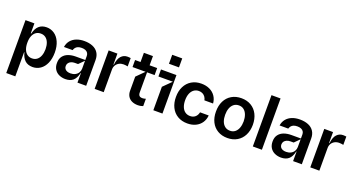

<svg xmlns="http://www.w3.org/2000/svg" viewBox="-55 -1568 4732 2558"><g transform="rotate(20 2311.5 -288.5)"><path d="M61.1 204.5V-545.5H187.5V-404.1H194.6Q228.3 -552.6 360.8 -552.6Q420.8 -552.6 469.6 -519.9Q518.5 -487.2 547.1 -423.7Q575.6 -360.1 576 -272Q575.6 -184.7 547.4 -120.7Q519.2 -56.8 470.5 -23.6Q421.9 9.6 361.5 9.9Q292.6 9.6 251.8 -28.9Q210.9 -67.5 194.6 -137.1H189.6V204.5ZM186.8 -272.7Q186.4 -219.5 201.5 -179.7Q216.6 -139.9 245.6 -117.9Q274.5 -95.9 315.3 -95.9Q356.5 -95.9 385.7 -118.6Q414.8 -141.3 429.5 -181.1Q444.2 -220.9 444.6 -272.7Q444.2 -324.2 429.5 -363.5Q414.8 -402.7 385.8 -425.1Q356.9 -447.4 315.3 -447.4Q274.1 -447.4 245.4 -425.8Q216.6 -404.1 201.5 -365.1Q186.4 -326 186.8 -272.7Z M826.7 11.4Q776.3 11 735.8 -8Q695.3 -27 672.4 -64.1Q649.5 -101.2 649.9 -153.4Q649.5 -211.6 677.7 -248.6Q706 -285.5 752.7 -302.2Q799.4 -318.9 856.5 -318.9H991.5V-377.8Q991.1 -400.6 979.9 -418Q968.8 -435.4 946.6 -445Q924.4 -454.5 893.5 -454.5Q861.5 -454.5 840.2 -445.7Q818.9 -436.8 806.5 -421.3Q794 -405.9 787.6 -384.9H664.8Q672.6 -438.6 703.8 -476.4Q735.1 -514.2 784.3 -533.4Q833.5 -552.6 894.9 -552.6Q963.1 -552.6 1013.8 -531.6Q1064.6 -510.7 1092.3 -468.4Q1120 -426.1 1120 -365.1V0H996.4V-134.9H992.2Q974.8 -57.2 934.7 -23.1Q894.5 11 826.7 11.4ZM865.8 -83.8Q902.7 -83.8 931.5 -98.7Q960.2 -113.6 975.7 -139.6Q991.1 -165.5 991.5 -196V-308.2L919 -235.1H872.9Q845.2 -235.1 822.4 -225.5Q799.7 -215.9 786.6 -198Q773.4 -180 773.4 -155.5Q773.4 -132.5 784.8 -116.3Q796.2 -100.1 817.3 -91.8Q838.4 -83.5 865.8 -83.8Z M1240.1 0V-545.5H1364.3V-389.9H1370Q1380.7 -476.9 1416.7 -515.1Q1452.8 -553.3 1505 -553.3Q1516 -553.3 1529.1 -552.2Q1542.3 -551.1 1551.1 -549.7V-431.8Q1541.5 -434.3 1524 -436.6Q1506.4 -438.9 1491.5 -438.9Q1456.3 -438.9 1428.1 -423.7Q1399.9 -408.4 1384.1 -381.7Q1368.3 -355.1 1368.6 -321V0Z M1851.2 7.8Q1805.4 7.5 1769 -9.1Q1732.6 -25.6 1712 -59.3Q1691.4 -93 1692.1 -142.8V-338.1L1800.1 -446L1692.1 -483.7V-676.1H1820.7V-164.1Q1820.3 -139.2 1827.6 -125.4Q1834.9 -111.5 1847.8 -106.2Q1860.8 -100.9 1878.9 -100.9Q1890.3 -100.9 1900.6 -103Q1910.9 -105.1 1925.8 -109.4H1926.5V-5.7Q1916.2 -0.7 1896.1 3.4Q1876.1 7.5 1851.2 7.8ZM1614.7 -446V-545.5H1927.9V-446Z M2072.1 0V-332.4L2186.4 -446H1981.9V-545.5H2201.3V0ZM2055.8 -653.4V-780.5H2197.8V-653.4Z M2555.8 10.7Q2475.5 10.7 2416.2 -24.9Q2356.9 -60.4 2325.5 -124.3Q2294 -188.2 2294.4 -270.6Q2294 -353.3 2325.8 -417.4Q2357.6 -481.5 2416.7 -517Q2475.9 -552.6 2555 -552.6Q2620.7 -552.6 2672.1 -528.4Q2723.4 -504.3 2754.1 -459.7Q2784.8 -415.1 2789.4 -356.5H2666.5Q2661.2 -383.5 2646.8 -404.1Q2632.5 -424.7 2609.4 -436.8Q2586.3 -448.9 2556.5 -448.9Q2516.7 -448.9 2486.9 -427.6Q2457 -406.2 2440.7 -366.7Q2424.4 -327.1 2424.4 -272.7Q2424.4 -217.7 2440.3 -177.4Q2456.3 -137.1 2486.3 -115.8Q2516.3 -94.5 2556.5 -94.5Q2599.1 -94.1 2628.4 -118.6Q2657.7 -143.1 2666.5 -186.8H2789.4Q2784.4 -128.6 2754.6 -83.8Q2724.8 -39.1 2673.8 -14.2Q2622.9 10.7 2555.8 10.7Z M3123.2 10.7Q3044 10.7 2984.6 -24.5Q2925.1 -59.7 2893.3 -123.2Q2861.5 -186.8 2861.9 -270.6Q2861.5 -354.4 2893.3 -418.3Q2925.1 -482.2 2984.6 -517.4Q3044 -552.6 3123.2 -552.6Q3201.7 -552.6 3260.8 -517.4Q3320 -482.2 3352.1 -418.3Q3384.2 -354.4 3384.6 -270.6Q3384.2 -186.8 3352.1 -123.2Q3320 -59.7 3260.8 -24.5Q3201.7 10.7 3123.2 10.7ZM3123.9 -92.3Q3165.8 -92.3 3195 -115.8Q3224.1 -139.2 3238.8 -179.7Q3253.6 -220.2 3253.9 -271.3Q3253.6 -322.1 3238.8 -362.7Q3224.1 -403.4 3195 -427.2Q3165.8 -451 3123.9 -451Q3081 -451 3051 -427.2Q3021 -403.4 3006.2 -362.7Q2991.5 -322.1 2991.8 -271.3Q2991.5 -220.2 3006.2 -179.7Q3021 -139.2 3050.8 -115.8Q3080.6 -92.3 3123.9 -92.3Z M3611.2 -727.3V0H3482.6V-727.3Z M3883.9 11.4Q3833.5 11 3793 -8Q3752.5 -27 3729.6 -64.1Q3706.7 -101.2 3707 -153.4Q3706.7 -211.6 3734.9 -248.6Q3763.1 -285.5 3809.8 -302.2Q3856.5 -318.9 3913.7 -318.9H4048.7V-377.8Q4048.3 -400.6 4037.1 -418Q4025.9 -435.4 4003.7 -445Q3981.5 -454.5 3950.6 -454.5Q3918.7 -454.5 3897.4 -445.7Q3876.1 -436.8 3863.6 -421.3Q3851.2 -405.9 3844.8 -384.9H3721.9Q3729.8 -438.6 3761 -476.4Q3792.3 -514.2 3841.4 -533.4Q3890.6 -552.6 3952.1 -552.6Q4020.2 -552.6 4071 -531.6Q4121.8 -510.7 4149.5 -468.4Q4177.2 -426.1 4177.2 -365.1V0H4053.6V-134.9H4049.4Q4032 -57.2 3991.8 -23.1Q3951.7 11 3883.9 11.4ZM3922.9 -83.8Q3959.9 -83.8 3988.6 -98.7Q4017.4 -113.6 4032.8 -139.6Q4048.3 -165.5 4048.7 -196V-308.2L3976.2 -235.1H3930Q3902.3 -235.1 3879.6 -225.5Q3856.9 -215.9 3843.7 -198Q3830.6 -180 3830.6 -155.5Q3830.6 -132.5 3842 -116.3Q3853.3 -100.1 3874.5 -91.8Q3895.6 -83.5 3922.9 -83.8Z M4297.2 0V-545.5H4421.5V-389.9H4427.2Q4437.9 -476.9 4473.9 -515.1Q4509.9 -553.3 4562.1 -553.3Q4573.2 -553.3 4586.3 -552.2Q4599.4 -551.1 4608.3 -549.7V-431.8Q4598.7 -434.3 4581.1 -436.6Q4563.6 -438.9 4548.7 -438.9Q4513.5 -438.9 4485.3 -423.7Q4457 -408.4 4441.2 -381.7Q4425.4 -355.1 4425.8 -321V0Z"/></g></svg>

Font: Riot Sans
Style: Regular
Weight: 400
Designer: Rasmus Andersson
Foundry: rsms
Version: Version 3.005